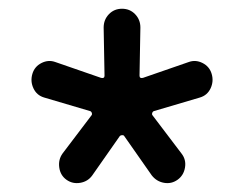

<svg xmlns="http://www.w3.org/2000/svg" viewBox="-20 -770 548 439"><path d="M81 -547Q64 -552 56.5 -568Q49 -584 54 -601Q59 -618 75 -626Q91 -634 107 -628L211 -592Q219 -590 219 -597L217 -707Q217 -725 229 -737.5Q241 -750 259 -750Q277 -750 289 -737.5Q301 -725 301 -707L299 -597Q299 -590 307 -592L411 -628Q427 -634 443 -626Q459 -618 464 -601Q469 -584 461.5 -568Q454 -552 437 -547L332 -516Q329 -515 328 -511.5Q327 -508 329 -506L395 -419Q406 -405 403 -387Q400 -369 386 -359Q372 -349 355 -352Q338 -355 327 -369L264 -459Q263 -461 259.5 -461Q256 -461 254 -459L191 -369Q181 -355 163.5 -352Q146 -349 132 -359Q118 -369 115.5 -387Q113 -405 123 -419L189 -506Q191 -508 190 -511.5Q189 -515 186 -516Z"/></svg>

Font: Rounded Mplus 1c Medium
Style: Regular
Weight: 500
Version: Version 1.059.20150529